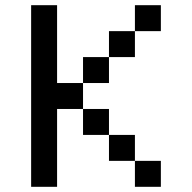

<svg xmlns="http://www.w3.org/2000/svg" viewBox="-20 -720 740 740"><path d="M300 -400H200V-700H100V0H200V-300H300ZM300 -200H400V-300H300ZM300 -400H400V-500H300ZM400 -100H500V-200H400ZM400 -500H500V-600H400ZM500 0H600V-100H500ZM500 -600H600V-700H500Z"/></svg>

Font: FT88
Style: Regular
Weight: 400
Designer: Ange Degheest & Mandy Elbé
Foundry: Velvetyne Type Foundry
Version: Version 1.000;FEAKit 1.0